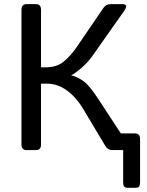

<svg xmlns="http://www.w3.org/2000/svg" viewBox="-20 -720 706 921"><path d="M107.4 0Q83 0 83 -26.9V-673.3Q83 -700.2 107.4 -700.2H152.3Q176.8 -700.2 176.8 -673.3V-397H197.3Q252.9 -397 286.6 -425.3Q320.3 -453.6 348.6 -495.1L475.6 -681.2Q488.8 -700.2 509.8 -700.2H566.9Q598.1 -700.2 575.7 -668L425.8 -455.1Q399.9 -418.5 367.2 -391.1Q334.5 -363.8 321.8 -358.9V-358.4Q349.1 -352.5 378.4 -332.3Q407.7 -312 450.2 -247.1L559.6 -80.1H627.4Q651.9 -80.1 651.9 -53.2V156.2Q651.9 180.7 632.3 180.7H590.3Q570.8 180.7 570.8 156.2V0H520Q497.1 0 485.8 -19L377.9 -199.2Q346.7 -252 301.8 -285.4Q256.8 -318.8 204.6 -318.8H176.8V-26.9Q176.8 0 152.3 0Z"/></svg>

Font: Istok
Style: Regular
Weight: 500
Designer: Andrey V. Panov
Foundry: Andrey V. Panov
Version: Version 1.0.3